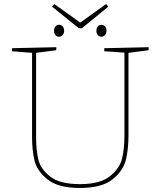

<svg xmlns="http://www.w3.org/2000/svg" viewBox="-20 -926 795 952"><path d="M717 -692V-677L617 -664V-254Q617 -188 604.5 -134.5Q592 -81 539 -37.5Q486 6 376 6Q268 6 215.5 -36.5Q163 -79 151 -130.5Q139 -182 139 -245V-664L39 -672V-687L259 -692V-677L159 -664V-245Q159 -183 170 -135.5Q181 -88 229 -50.5Q277 -13 376 -13Q477 -13 525.5 -52.5Q574 -92 585.5 -141Q597 -190 597 -254V-665L497 -672V-687ZM378 -814 506 -906 517 -893 386 -786H371L238 -893L249 -906ZM298 -773Q298 -760 290.5 -752Q283 -744 273 -744Q262 -744 255 -752Q248 -760 248 -773Q248 -787 255 -795Q262 -803 273 -803Q284 -803 291 -795Q298 -787 298 -773ZM508 -773Q508 -760 500.5 -752Q493 -744 483 -744Q472 -744 465 -752Q458 -760 458 -773Q458 -787 465 -795Q472 -803 483 -803Q494 -803 501 -795Q508 -787 508 -773Z"/></svg>

Font: Bitter Pro Thin
Style: Regular
Weight: 250
Designer: Sol Matas, and Bitter project Authors
Foundry: Sol Matas
Version: Version 1.010